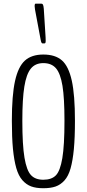

<svg xmlns="http://www.w3.org/2000/svg" viewBox="-20 -1001 465 1028"><path d="M207.5 -768.6Q201.2 -768.6 197.8 -787.6L167.5 -949.7Q165.5 -961.4 165.5 -967.8Q165.5 -981.4 170.4 -981.4H201.7Q207.5 -981.4 210.2 -975.8Q212.9 -970.2 214.4 -954.6L224.1 -801.3Q224.6 -794.4 224.6 -784.2Q224.6 -774.9 223.1 -771.7Q221.7 -768.6 217.8 -768.6ZM211.9 -38.6Q256.3 -38.6 279.3 -62.3Q302.2 -85.9 313.7 -154.1Q325.2 -222.2 325.2 -354Q325.2 -475.6 314.5 -541.5Q303.7 -607.4 279.8 -635.3Q255.9 -663.1 211.9 -663.1Q168.9 -663.1 145 -633.5Q121.1 -604 110.4 -537.8Q99.6 -471.7 99.6 -354Q99.6 -224.6 111.1 -156.5Q122.6 -88.4 145.8 -63.5Q168.9 -38.6 211.9 -38.6ZM211.9 6.8Q173.3 6.8 147 -2.9Q120.6 -12.7 99.9 -36.1Q79.1 -59.6 67.1 -101.3Q55.2 -143.1 49.3 -204.3Q43.5 -265.6 43.5 -354Q43.5 -490.7 60.5 -567.6Q77.6 -644.5 113.5 -676.8Q149.4 -709 211.9 -709Q275.9 -709 311.5 -677.7Q347.2 -646.5 364.3 -569.6Q381.3 -492.7 381.3 -354Q381.3 -264.6 375.5 -202.9Q369.6 -141.1 357.9 -99.6Q346.2 -58.1 325.2 -34.9Q304.2 -11.7 277.6 -2.4Q251 6.8 211.9 6.8Z"/></svg>

Font: BenchNine Light
Style: Regular
Weight: 300
Version: Version 1 ; ttfautohint (v0.92.18-e454-dirty) -l 8 -r 50 -G 